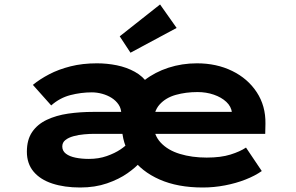

<svg xmlns="http://www.w3.org/2000/svg" viewBox="-20 -823 1314 853"><path d="M336.3 10Q266.1 10 212.6 -7.5Q159 -25 129.2 -60.5Q99.4 -96 99.4 -149Q99.4 -202.3 122.9 -236.6Q146.4 -271 188 -290.7Q229.6 -310.4 282.6 -318.2Q335.7 -325.9 394.3 -325.9H1020L1010.7 -301.4V-322Q1007.4 -349.9 985.5 -370.4Q963.5 -390.9 929.9 -402.4Q896.4 -414 857.3 -414Q805.6 -414 761 -401.5Q716.4 -389 689.1 -358.7Q661.9 -328.4 661.9 -275.5Q661.9 -223.7 693.8 -189.6Q725.7 -155.4 779.2 -139.2Q832.6 -122.9 898.3 -122.9Q961.1 -122.9 1003.8 -136.3Q1046.5 -149.6 1072.9 -167.4L1143 -63.1Q1112.6 -41.7 1070.3 -25.2Q1028.1 -8.7 979.5 0.6Q930.9 10 880.9 10Q769.4 10 688.7 -25.6Q608.1 -61.3 564.9 -123.2Q521.8 -185.2 521.8 -263.3Q521.8 -327.7 548.7 -379.2Q575.5 -430.7 622 -466.7Q668.4 -502.7 728.5 -522.2Q788.6 -541.7 855 -541.7Q942.2 -541.7 1011.5 -507.8Q1080.9 -473.9 1120.7 -413.2Q1160.5 -352.6 1159.3 -273.5L1158.3 -228.4H398.5Q378.3 -228.4 353.7 -226.2Q329.2 -224.1 306.9 -218Q284.5 -211.9 270.6 -200.9Q256.7 -190 256.7 -172.1Q256.7 -152.5 272.8 -140.2Q288.9 -127.9 315.8 -122.5Q342.6 -117 374.7 -117Q418.5 -117 454.4 -129.7Q490.2 -142.3 515.1 -159Q540 -175.8 551.1 -189.9L603 -102.5Q584.3 -80.2 546.7 -53.6Q509.1 -27 455.7 -8.5Q402.3 10 336.3 10ZM518.9 -248.4V-316.5Q518.9 -340.6 507 -358.2Q495.1 -375.9 476.1 -388Q457.1 -400 433.8 -406.4Q410.4 -412.7 388 -412.7Q340.2 -412.7 292.8 -400.5Q245.4 -388.2 207.5 -354.6L126.1 -445.9Q156.7 -471.1 198.5 -493Q240.3 -514.9 293.4 -528.3Q346.5 -541.7 410.7 -541.7Q455.4 -541.7 499.1 -532.9Q542.7 -524 579.1 -503.9Q615.4 -483.9 637.5 -450.7Q659.6 -417.5 659.6 -367.3V-250.9ZM559.7 -588.8 511.9 -661.6 691.1 -803.2 764.7 -698.9Z"/></svg>

Font: Lexend Tera
Style: Regular
Weight: 400
Designer: Bonnie Shaver-Troup, Thomas Jockin
Foundry: Lexend
Version: Version 1.007